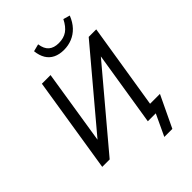

<svg xmlns="http://www.w3.org/2000/svg" viewBox="-301 -1046 1334 1334"><g transform="rotate(-45 365.5 -379.5)"><path d="M500 158 574 0H496L587 -569L596 -564L121 0H48L160 -705H245L155 -136L146 -142L620 -705H694L593 -75H690L579 158ZM435 -762Q390 -762 357 -778Q324 -794 305 -825.5Q286 -857 281 -903L335 -917Q342 -867 369 -844Q396 -821 443 -821Q492 -821 525 -844Q558 -867 583 -917L632 -903Q613 -855 583.5 -824Q554 -793 516 -777.5Q478 -762 435 -762Z"/></g></svg>

Font: Nunito Sans 10pt SemiCondensed Medium
Style: Italic
Weight: 500
Width: 4
Italic angle: -9°
Designer: Vernon Adams
Foundry: Vernon Adams
Version: Version 3.101;gftools[0.9.27]